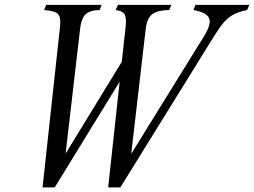

<svg xmlns="http://www.w3.org/2000/svg" viewBox="-20 -782 1074 812"><path d="M160 10.5 234 -670.5Q238 -709 225.5 -722.5Q213 -736 166.5 -739.5L175.5 -761.5H410L401.5 -739.5Q373.5 -739 356.5 -731.2Q339.5 -723.5 330.8 -706.2Q322 -689 318.5 -658L257.5 -132.5L495 -520.5L511.5 -670.5Q515.5 -706 507 -721Q498.5 -736 469 -739.5L479 -761.5H705L695.5 -739.5Q661.5 -739 640.8 -731.2Q620 -723.5 609.8 -706Q599.5 -688.5 596 -658L535 -131.5L841.5 -626.5Q875.5 -681 864 -705.5Q852.5 -730 798 -739.5L806.5 -761.5H1034.5L1025 -739.5Q989.5 -732.5 966.8 -720.2Q944 -708 925.2 -685.8Q906.5 -663.5 882.5 -624.5L489 10.5H437.5L489.5 -468.5L502.5 -463.5L211.5 10.5Z"/></svg>

Font: Libre Caslon Condensed
Style: Italic
Weight: 400
Italic angle: -22.583°
Designer: Pablo Impallari, Rodrigo Fuenzalida, Katja Schimmel, Ertekin Erdin
Foundry: Pablo Impallari, Rodrigo Fuenzalida
Version: Version 2.000;gftools[0.9.33]